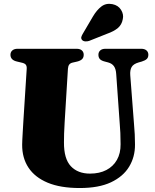

<svg xmlns="http://www.w3.org/2000/svg" viewBox="-20 -952 802 992"><path d="M599 -307.5 580.5 -568.5Q579 -595 569 -609.5Q559 -624 538.5 -629.5L521.5 -634Q503.5 -638.5 496 -646.8Q488.5 -655 488.5 -669Q488.5 -683 498 -691.5Q507.5 -700 525 -700H709.5Q727 -700 736.8 -691.5Q746.5 -683 746.5 -669Q746.5 -655 738.2 -647.2Q730 -639.5 712.5 -634L696.5 -629.5Q669 -621.5 660 -605.5Q651 -589.5 653 -563.5L672.5 -309.5Q675 -283 676.2 -257.8Q677.5 -232.5 677.5 -205.5Q678 -141.5 647.2 -90.8Q616.5 -40 553.5 -10.2Q490.5 19.5 392 19.5Q292.5 19.5 226.5 -8Q160.5 -35.5 127.2 -85.8Q94 -136 94.5 -204.5Q94.5 -214 95.2 -228.2Q96 -242.5 97.2 -265.2Q98.5 -288 100.5 -322L118 -596.5Q119 -610.5 113 -618Q107 -625.5 89 -629L68 -634Q34 -641.5 34 -669Q34 -683 43.8 -691.5Q53.5 -700 71 -700H375.5Q393.5 -700 403 -691.5Q412.5 -683 412.5 -669Q412.5 -655 404.5 -646.8Q396.5 -638.5 379 -634L357 -629Q344 -626.5 338 -618.8Q332 -611 331 -597L314 -320Q312 -288.5 311.2 -262Q310.5 -235.5 310.5 -216.5Q310 -131.5 346 -93.2Q382 -55 445 -55Q494 -55 529.5 -73.5Q565 -92 584.2 -126Q603.5 -160 603 -207Q603 -242.5 601.8 -265Q600.5 -287.5 599 -307.5ZM460 -866.5Q480 -900.5 504.2 -918.8Q528.5 -937 561 -930.5Q591 -924.5 605.5 -901Q620 -877.5 614.5 -853.5Q609.5 -824.5 589 -807.2Q568.5 -790 533 -777.5L440 -740.5Q430.5 -737.5 420.2 -738.2Q410 -739 404 -745.5Q398 -753 400.2 -761Q402.5 -769 408 -778Z"/></svg>

Font: Fraunces ExtraBold
Style: Regular
Weight: 800
Version: Version 1.000;[b76b70a41]